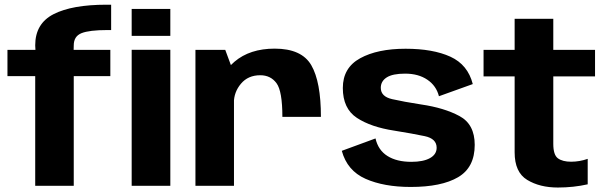

<svg xmlns="http://www.w3.org/2000/svg" viewBox="-20 -810 2648 837"><path d="M133.5 0H301.5V-478H461V-592.5H301L301.5 -612Q301.5 -652 335.5 -665.5Q369.5 -679 448 -679H464.5V-789.5H444Q294.5 -789.5 214 -748.5Q133.5 -707.5 133.5 -612.5L134.5 -592.5H12.5V-478H133.5ZM554 0H722.5V-593H554ZM554 -771V-653.5H722.5V-771Z M1211 -300.5H1379Q1379 -453.5 1337 -525.8Q1295 -598 1177.5 -598Q1069 -598 1002 -540.8Q935 -483.5 935 -399.5L999.5 -361Q999.5 -408.5 1030.5 -445.2Q1061.5 -482 1114.5 -482Q1160 -482 1185.5 -447.2Q1211 -412.5 1211 -300.5ZM832 0H1000V-490L962 -592.5H832Z M1770.5 5Q1904.5 5 1977 -37.5Q2049.5 -80 2049.5 -178.5Q2049.5 -268.5 1982.8 -304.2Q1916 -340 1816.5 -354.5Q1739 -366.5 1689.5 -377.8Q1640 -389 1640 -427Q1640 -456 1665.8 -472.5Q1691.5 -489 1746 -489Q1804 -489 1843 -462.5Q1882 -436 1893.5 -390.5L2041 -443.5Q2019.5 -528 1943.5 -562.8Q1867.5 -597.5 1748 -597.5Q1625.5 -597.5 1550 -556Q1474.5 -514.5 1474.5 -426.5Q1474.5 -336.5 1535.8 -296.2Q1597 -256 1698.5 -240.5Q1779.5 -227.5 1831.5 -216.5Q1883.5 -205.5 1883.5 -166Q1883.5 -137 1854.5 -120.8Q1825.5 -104.5 1773 -104.5Q1709.5 -104.5 1669 -130Q1628.5 -155.5 1617 -206.5L1470 -152.5Q1493.5 -66 1573.5 -30.5Q1653.5 5 1770.5 5Z M2412 7.5Q2480 7.5 2542 -6.5V-117.5Q2506.5 -105 2469.5 -105Q2432.5 -105 2412.2 -119.8Q2392 -134.5 2392 -183V-477H2574V-592.5H2392V-728H2223.5V-592.5H2088V-477H2223.5V-146Q2223.5 -59 2278.2 -25.8Q2333 7.5 2412 7.5Z"/></svg>

Font: Anybody UltraCondensed Thin
Style: Bold
Weight: 700
Version: Version 1.111